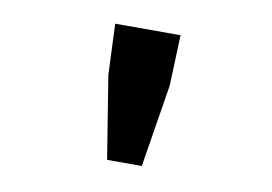

<svg xmlns="http://www.w3.org/2000/svg" viewBox="-49 -758 697 492"><g transform="rotate(10 300.0 -511.5)"><path d="M254.9 -337.9 220.2 -553.2 214.8 -685.1H384.8L379.9 -553.2L345.2 -337.9Z"/></g></svg>

Font: Office Code Pro D Bold
Style: Regular
Weight: 700
Designer: Nathan Rutzky & Paul D. Hunt
Foundry: Adobe Systems Incorporated
Version: Version 1.004;PS 001.004;hotconv 1.0.70;makeotf.lib2.5.58329